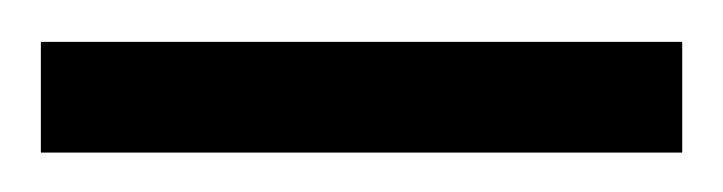

<svg xmlns="http://www.w3.org/2000/svg" viewBox="-20 -624 354 94"><path d="M0 -549.3V-603.5H314V-549.3Z"/></svg>

Font: Doulos SIL Am
Style: Regular
Weight: 400
Designer: Walt Agee, Victor Gaultney, Peter Martin, Debbi Hosken, Becca Hirsbrunner
Foundry: SIL International
Version: Version 5.000